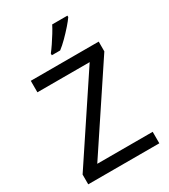

<svg xmlns="http://www.w3.org/2000/svg" viewBox="-225 -1051 1022 1158"><g transform="rotate(-30 286.0 -472.0)"><path d="M533 0H38V-68L414 -634H50V-714H523V-646L147 -80H533ZM438 -934Q426 -916 401 -887.5Q376 -859 347.5 -830.5Q319 -802 295 -784H237V-796Q252 -815 269.5 -841Q287 -867 304 -894.5Q321 -922 332 -944H438Z"/></g></svg>

Font: Noto Sans Shavian
Style: Regular
Weight: 400
Designer: Monotype Design Team
Foundry: Monotype Imaging Inc.
Version: Version 2.001; ttfautohint (v1.8.4.7-5d5b)